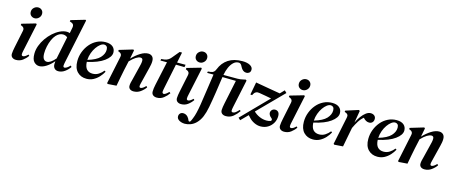

<svg xmlns="http://www.w3.org/2000/svg" viewBox="-52 -1445 5720 2421"><g transform="rotate(15 2808.0 -234.5)"><path d="M213 -554Q185 -554 165 -572Q145 -590 145 -621Q145 -654 169 -676Q193 -698 223 -698Q252 -698 271 -679.5Q290 -661 290 -632Q290 -600 266.5 -577Q243 -554 213 -554ZM121 14Q91 14 71.5 -1.5Q52 -17 52 -47Q52 -64 56 -88Q60 -112 65 -137L112 -363Q121 -405 81 -420L67 -426L69 -444L249 -496L259 -486L183 -129Q179 -112 177 -99.5Q175 -87 175 -76Q175 -54 195 -54Q219 -54 258 -92L271 -79Q246 -42 208.5 -14Q171 14 121 14Z M425 14Q386 14 356 -16.5Q326 -47 326 -122Q326 -174 345.5 -227Q365 -280 398.5 -328Q432 -376 474 -413.5Q516 -451 562 -473Q608 -495 651 -495Q672 -495 690 -488L705 -565Q714 -610 672 -624L652 -631L655 -648L839 -702L848 -694L727 -119Q724 -103 722 -92Q720 -81 720 -71Q720 -50 739 -50Q750 -50 769 -62Q788 -74 808 -96L822 -81Q798 -44 758 -15Q718 14 673 14Q641 14 622.5 -6Q604 -26 604 -59Q603 -76 606 -99Q565 -49 516 -17.5Q467 14 425 14ZM444 -158Q444 -108 460.5 -86Q477 -64 503 -64Q527 -64 553.5 -81.5Q580 -99 613 -137V-139L672 -428Q646 -450 613 -450Q588 -450 565.5 -438Q543 -426 524 -405Q501 -380 482.5 -338.5Q464 -297 454 -249.5Q444 -202 444 -158Z M1040 14Q966 14 919.5 -34Q873 -82 873 -173Q873 -236 895 -294Q917 -352 955.5 -397.5Q994 -443 1046 -469Q1098 -495 1158 -495Q1220 -495 1252.5 -467Q1285 -439 1285 -392Q1285 -335 1209.5 -279.5Q1134 -224 991 -193Q994 -128 1022 -98Q1050 -68 1099 -68Q1143 -68 1178 -91Q1213 -114 1237 -145L1252 -134Q1232 -96 1200.5 -62Q1169 -28 1129 -7Q1089 14 1040 14ZM1148 -461Q1125 -461 1099 -441.5Q1073 -422 1049.5 -388.5Q1026 -355 1010 -311.5Q994 -268 991 -219Q1103 -252 1148.5 -301Q1194 -350 1194 -405Q1194 -434 1181 -447.5Q1168 -461 1148 -461Z M1318 8 1308 -1 1384 -364Q1393 -404 1354 -420L1339 -426L1341 -443L1518 -496L1529 -486L1507 -373Q1559 -428 1613 -461.5Q1667 -495 1714 -495Q1746 -495 1766.5 -475.5Q1787 -456 1787 -416Q1787 -394 1783 -371.5Q1779 -349 1773 -325L1722 -120Q1718 -104 1715.5 -92.5Q1713 -81 1713 -73Q1713 -52 1730 -52Q1756 -52 1796 -94L1810 -80Q1785 -43 1745 -14.5Q1705 14 1656 14Q1625 14 1607 -1Q1589 -16 1589 -42Q1589 -63 1594 -84.5Q1599 -106 1606 -131L1645 -289Q1653 -319 1658 -343Q1663 -367 1663 -386Q1663 -406 1654.5 -413.5Q1646 -421 1632 -421Q1608 -421 1574.5 -400.5Q1541 -380 1499 -336L1472 -213Q1461 -160 1451 -107Q1441 -54 1431 0Z M1960 14Q1929 14 1909.5 -1.5Q1890 -17 1890 -48Q1890 -86 1902 -140L1969 -450H1884L1888 -471L1928 -475Q1979 -482 2012 -523L2090 -617H2121L2093 -480H2204L2198 -448L2086 -450L2020 -130Q2016 -112 2014 -98.5Q2012 -85 2012 -76Q2012 -66 2018 -60Q2024 -54 2032 -54Q2053 -54 2096 -97L2112 -84Q2087 -47 2048.5 -16.5Q2010 14 1960 14Z M2368 -554Q2340 -554 2320 -572Q2300 -590 2300 -621Q2300 -654 2324 -676Q2348 -698 2378 -698Q2407 -698 2426 -679.5Q2445 -661 2445 -632Q2445 -600 2421.5 -577Q2398 -554 2368 -554ZM2276 14Q2246 14 2226.5 -1.5Q2207 -17 2207 -47Q2207 -64 2211 -88Q2215 -112 2220 -137L2267 -363Q2276 -405 2236 -420L2222 -426L2224 -444L2404 -496L2414 -486L2338 -129Q2334 -112 2332 -99.5Q2330 -87 2330 -76Q2330 -54 2350 -54Q2374 -54 2413 -92L2426 -79Q2401 -42 2363.5 -14Q2326 14 2276 14Z M2385 241Q2360 241 2335.5 233Q2311 225 2295.5 209.5Q2280 194 2280 171Q2280 148 2295 132.5Q2310 117 2335 117Q2383 117 2411 167L2422 191Q2427 199 2434.5 199.5Q2442 200 2448 192Q2453 183 2458 172.5Q2463 162 2469 146Q2483 113 2494.5 65.5Q2506 18 2516 -43Q2531 -138 2545.5 -242Q2560 -346 2576 -452H2493L2497 -471L2533 -475Q2558 -478 2572.5 -490.5Q2587 -503 2596 -527Q2631 -616 2703.5 -663Q2776 -710 2886 -710Q2948 -710 2985.5 -689.5Q3023 -669 3023 -635Q3023 -608 3007 -594.5Q2991 -581 2968 -581Q2922 -581 2893 -637L2886 -651Q2868 -684 2839 -680Q2805 -679 2776.5 -652Q2748 -625 2728 -580.5Q2708 -536 2698 -480H2879Q2901 -480 2919 -482.5Q2937 -485 2958 -490L2986 -496L2998 -486L2921 -123Q2918 -108 2916 -96.5Q2914 -85 2914 -76Q2914 -54 2934 -54Q2951 -54 2968.5 -67Q2986 -80 3011 -107L3026 -96Q2998 -54 2957.5 -20Q2917 14 2861 14Q2830 14 2810.5 -1.5Q2791 -17 2791 -47Q2791 -64 2795 -88Q2799 -112 2804 -137L2869 -448L2693 -451Q2679 -350 2663 -244Q2647 -138 2629 -43Q2615 32 2592 87Q2569 142 2531 180Q2500 211 2461.5 226Q2423 241 2385 241Z M3049 17 3022 -9 3355 -349Q3318 -356 3278 -363.5Q3238 -371 3194 -378Q3144 -387 3121 -343L3113 -327L3090 -330L3121 -495Q3205 -481 3289 -465.5Q3373 -450 3444 -439L3496 -493L3524 -465L3200 -137Q3234 -104 3279 -84.5Q3324 -65 3371 -65Q3400 -65 3422 -73Q3433 -78 3434 -88.5Q3435 -99 3426 -108Q3402 -127 3394 -143Q3386 -159 3386 -170Q3386 -194 3402.5 -210Q3419 -226 3443 -226Q3468 -226 3484 -209Q3500 -192 3500 -157Q3500 -107 3476 -65.5Q3452 -24 3410.5 1Q3369 26 3315 26Q3274 26 3232.5 6Q3191 -14 3164 -45L3138 -73Z M3713 -554Q3685 -554 3665 -572Q3645 -590 3645 -621Q3645 -654 3669 -676Q3693 -698 3723 -698Q3752 -698 3771 -679.5Q3790 -661 3790 -632Q3790 -600 3766.5 -577Q3743 -554 3713 -554ZM3621 14Q3591 14 3571.5 -1.5Q3552 -17 3552 -47Q3552 -64 3556 -88Q3560 -112 3565 -137L3612 -363Q3621 -405 3581 -420L3567 -426L3569 -444L3749 -496L3759 -486L3683 -129Q3679 -112 3677 -99.5Q3675 -87 3675 -76Q3675 -54 3695 -54Q3719 -54 3758 -92L3771 -79Q3746 -42 3708.5 -14Q3671 14 3621 14Z M3997 14Q3923 14 3876.5 -34Q3830 -82 3830 -173Q3830 -236 3852 -294Q3874 -352 3912.5 -397.5Q3951 -443 4003 -469Q4055 -495 4115 -495Q4177 -495 4209.5 -467Q4242 -439 4242 -392Q4242 -335 4166.5 -279.5Q4091 -224 3948 -193Q3951 -128 3979 -98Q4007 -68 4056 -68Q4100 -68 4135 -91Q4170 -114 4194 -145L4209 -134Q4189 -96 4157.5 -62Q4126 -28 4086 -7Q4046 14 3997 14ZM4105 -461Q4082 -461 4056 -441.5Q4030 -422 4006.5 -388.5Q3983 -355 3967 -311.5Q3951 -268 3948 -219Q4060 -252 4105.5 -301Q4151 -350 4151 -405Q4151 -434 4138 -447.5Q4125 -461 4105 -461Z M4275 8 4265 -1 4340 -363Q4345 -387 4337 -400.5Q4329 -414 4309 -421L4295 -426L4298 -443L4464 -496L4476 -485L4449 -328Q4471 -374 4499 -412Q4527 -450 4557.5 -472.5Q4588 -495 4618 -495Q4648 -495 4666.5 -479Q4685 -463 4685 -437Q4685 -409 4669 -392Q4653 -375 4626 -375Q4584 -375 4548 -417Q4512 -388 4486 -345.5Q4460 -303 4437 -254L4429 -213Q4419 -160 4408.5 -107Q4398 -54 4388 0Z M4838 14Q4764 14 4717.5 -34Q4671 -82 4671 -173Q4671 -236 4693 -294Q4715 -352 4753.5 -397.5Q4792 -443 4844 -469Q4896 -495 4956 -495Q5018 -495 5050.5 -467Q5083 -439 5083 -392Q5083 -335 5007.5 -279.5Q4932 -224 4789 -193Q4792 -128 4820 -98Q4848 -68 4897 -68Q4941 -68 4976 -91Q5011 -114 5035 -145L5050 -134Q5030 -96 4998.5 -62Q4967 -28 4927 -7Q4887 14 4838 14ZM4946 -461Q4923 -461 4897 -441.5Q4871 -422 4847.5 -388.5Q4824 -355 4808 -311.5Q4792 -268 4789 -219Q4901 -252 4946.5 -301Q4992 -350 4992 -405Q4992 -434 4979 -447.5Q4966 -461 4946 -461Z M5116 8 5106 -1 5182 -364Q5191 -404 5152 -420L5137 -426L5139 -443L5316 -496L5327 -486L5305 -373Q5357 -428 5411 -461.5Q5465 -495 5512 -495Q5544 -495 5564.5 -475.5Q5585 -456 5585 -416Q5585 -394 5581 -371.5Q5577 -349 5571 -325L5520 -120Q5516 -104 5513.5 -92.5Q5511 -81 5511 -73Q5511 -52 5528 -52Q5554 -52 5594 -94L5608 -80Q5583 -43 5543 -14.5Q5503 14 5454 14Q5423 14 5405 -1Q5387 -16 5387 -42Q5387 -63 5392 -84.5Q5397 -106 5404 -131L5443 -289Q5451 -319 5456 -343Q5461 -367 5461 -386Q5461 -406 5452.5 -413.5Q5444 -421 5430 -421Q5406 -421 5372.5 -400.5Q5339 -380 5297 -336L5270 -213Q5259 -160 5249 -107Q5239 -54 5229 0Z"/></g></svg>

Font: DM Serif Text
Style: Italic
Weight: 400
Italic angle: -12°
Designer: Colophon Foundry, Frank Grießhammer
Foundry: Colophon Foundry
Version: Version 5.100; ttfautohint (v1.8.2)